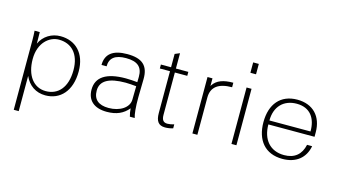

<svg xmlns="http://www.w3.org/2000/svg" viewBox="-98 -1082 2912 1643"><g transform="rotate(15 1358.5 -261.0)"><path d="M140 -262C140 -407 231 -480 315 -480C425 -480 502 -405 502 -260C502 -105 426 -25 318 -25C210 -25 140 -117 140 -262ZM140 -112C174 -34 240 11 324 11C455 11 548 -87 548 -260C548 -423 453 -512 321 -512C243 -512 173 -470 140 -398V-421C139 -437 139 -487 139 -500H93C95 -474 96 -447 96 -421V200H140Z M1054 -148C1054 -76 975 -25 875 -25C785 -25 739 -65 739 -143C739 -231 815 -272 961 -272C988 -272 1022 -269 1056 -266ZM694 -140C694 -47 753 11 868 11C954 11 1013 -16 1059 -71C1061 -46 1064 -24 1071 0H1114C1104 -29 1097 -93 1098 -182L1101 -341C1103 -461 1044 -512 912 -512C785 -512 722 -462 722 -365H767C767 -439 814 -476 911 -476C1013 -476 1058 -436 1057 -349L1056 -302C1028 -305 985 -308 953 -308C779 -308 694 -249 694 -140Z M1302 -465V-94C1302 -24 1326 11 1385 11C1406 11 1435 7 1455 0V-35C1435 -29 1414 -25 1396 -25C1359 -25 1345 -47 1345 -91V-465H1455V-500H1345V-636L1302 -618V-500H1212V-465Z M1669 -432V-500H1625V0H1669V-330C1669 -423 1730 -470 1851 -470V-510C1762 -510 1708 -489 1675 -442Z M2015 0V-500H1971V0ZM1970 -630H2020V-722H1970Z M2187 -251C2187 -93 2269 11 2424 11C2544 11 2623 -52 2643 -160H2598C2579 -72 2523 -24 2430 -24C2305 -24 2233 -110 2233 -243H2642V-282C2642 -423 2558 -512 2419 -512C2270 -512 2187 -411 2187 -251ZM2233 -278C2233 -402 2308 -477 2423 -477C2542 -477 2598 -395 2597 -278Z"/></g></svg>

Font: Perun ExtraLight
Style: Regular
Weight: 200
Foundry: Copyright (c) Stefan Peev, Context Ltd, 2016
Version: Version 1.089